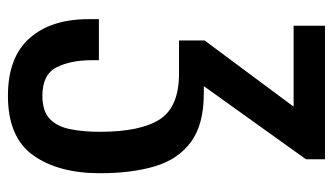

<svg xmlns="http://www.w3.org/2000/svg" viewBox="-202 -648 859 496"><g transform="rotate(90 228.0 -400.5)"><path d="M228 9Q129 9 79.5 -46.5Q30 -102 30 -199V-226H136V-208Q136 -153 154.5 -116.5Q173 -80 228 -80Q267 -80 287 -98.5Q307 -117 314 -151Q321 -185 321 -229Q321 -333 289 -383Q257 -433 170 -433H85V-499L256 -729H47V-810H392V-761L203 -497H222Q302 -497 347 -464Q392 -431 410 -371Q428 -311 428 -229Q428 -121 381.5 -56Q335 9 228 9Z"/></g></svg>

Font: Oswald
Style: Regular
Weight: 400
Designer: Vernon Adams
Foundry: Vernon Adams
Version: Version 4.103; ttfautohint (v1.8.3)